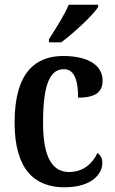

<svg xmlns="http://www.w3.org/2000/svg" viewBox="-20 -786 488 816"><path d="M188 -619V-606H240C294 -646 375 -721 397 -756V-766H272C254 -721 216 -664 188 -619ZM253 10C372 10 415 -48 415 -94C415 -113 407 -127 394 -136C374 -91 333 -55 274 -55C196 -55 163 -128 163 -266C163 -441 198 -492 252 -492C299 -492 312 -437 312 -371C393 -371 416 -400 416 -444C416 -506 358 -548 249 -548C133 -548 42 -481 42 -265C42 -65 128 10 253 10Z"/></svg>

Font: Noto Serif Devanagari Condensed SemiBold
Style: Regular
Weight: 600
Width: 3
Designer: Universal Thirst, Indian Type Foundry and the Monotype Design Team
Foundry: Monotype Imaging Inc.
Version: Version 2.004